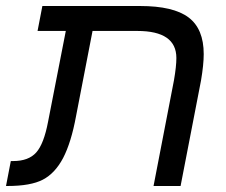

<svg xmlns="http://www.w3.org/2000/svg" viewBox="-40 -619 751 639"><path d="M561 0H471L539 -352Q547 -398 547 -426Q547 -516 417 -516H268L213 -232Q197 -145 170 -93Q143 -42 102.5 -21Q62 0 -15 0H-20L-4 -83H4Q55 -83 80.5 -111.5Q106 -140 120 -214L179 -516H85L101 -599H426Q537 -599 587.5 -561Q638 -523 638 -439Q638 -404 629 -351Z"/></svg>

Font: Libra Sans
Style: Italic
Weight: 400
Italic angle: -12°
Foundry: Context Ltd
Version: Version 1.002